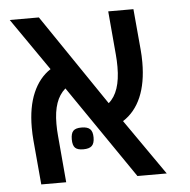

<svg xmlns="http://www.w3.org/2000/svg" viewBox="-47 -656 694 702"><g transform="rotate(-5 300.0 -304.5)"><path d="M151 -215.5Q151 -192.5 153 -172L168 0H76.5L62 -163Q60 -185 60 -210Q60 -285 82.5 -337.2Q105 -389.5 147 -417L14 -609H121L348 -274.5Q391.5 -311 391.5 -404Q391.5 -427.5 389.5 -449L375.5 -609H468L481.5 -458.5Q483.5 -437 483.5 -412.5Q483.5 -337.5 461 -285Q438.5 -232.5 394.5 -204.5L537 0H429.5L195 -342Q172.5 -322.5 161.8 -291.5Q151 -260.5 151 -215.5ZM202 -154.5Q202 -176.5 210.8 -185.5Q219.5 -194.5 241 -194.5Q263 -194.5 272.5 -185.2Q282 -176 282 -154.5Q282 -133 272.5 -123.8Q263 -114.5 241 -114.5Q219.5 -114.5 210.8 -123.5Q202 -132.5 202 -154.5Z"/></g></svg>

Font: JuliaMono
Style: Italic
Weight: 400
Italic angle: -9°
Monospace: yes
Designer: cormullion
Foundry: corm
Version: Version 0.057; ttfautohint (v1.8.4)